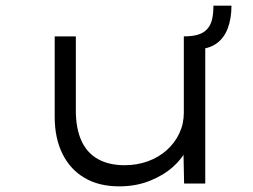

<svg xmlns="http://www.w3.org/2000/svg" viewBox="-20 -651 896 681"><path d="M403 10Q331 10 280 -20Q229 -50 201.5 -105.5Q174 -161 174 -237V-522H249V-259Q249 -196 268.5 -152.5Q288 -109 327 -87Q366 -65 422 -65Q466 -65 504.5 -79Q543 -93 571.5 -118.5Q600 -144 616 -178Q632 -212 632 -251V-522Q662 -522 682 -528Q702 -534 714.5 -547.5Q727 -561 732 -581.5Q737 -602 737 -631H801Q801 -586 788 -551Q775 -516 747.5 -496.5Q720 -477 677 -476L708 -507V0H633L630 -145L642 -123Q628 -90 594 -59.5Q560 -29 511 -9.5Q462 10 403 10Z"/></svg>

Font: Lexend Tera Light
Style: Regular
Weight: 300
Designer: Bonnie Shaver-Troup, Thomas Jockin
Foundry: Lexend
Version: Version 1.007